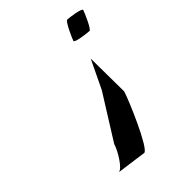

<svg xmlns="http://www.w3.org/2000/svg" viewBox="-184 -859 799 799"><g transform="rotate(-45 215.5 -459.5)"><path d="M58 -168 190 -150C215 -151 300 -350 312 -390L310 -585L250 -460L128 -265C118 -232 79 -168 58 -168ZM311 -688C308 -678 378 -670 388 -670C398 -670 428 -740 431 -750C434 -760 366 -769 356 -769C345 -769 314 -698 311 -688Z"/></g></svg>

Font: bitstorm
Style: maxcnobl
Weight: 400
Version: Version 0.2